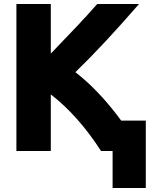

<svg xmlns="http://www.w3.org/2000/svg" viewBox="-20 -734 749 960"><path d="M543 21H485Q373 -154 234 -262V21H62V-714H234V-466L384 -623H383Q409 -649 466 -714H675Q502 -514 357 -373Q475 -282 586 -131H709V206H543Z"/></svg>

Font: Repo
Style: ExtraBold
Weight: 800
Designer: Stefan Peev
Foundry: Context Ltd
Version: Version 001.000